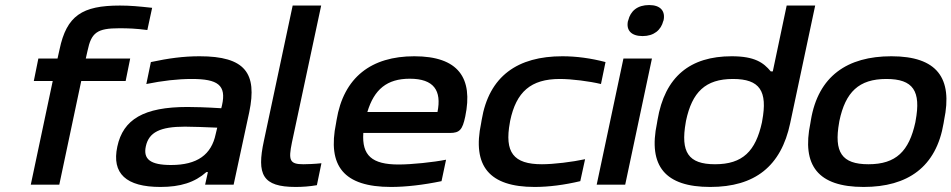

<svg xmlns="http://www.w3.org/2000/svg" viewBox="-20 -732 3771 761"><path d="M453 -620C488 -620 518 -619 564 -613L583 -701C528 -707 496 -710 455 -710C306 -710 244 -670 216 -536L208 -500H132L114 -411H189L102 0H215L302 -411H478L496 -500H320L327 -531C342 -603 365 -620 453 -620Z M771 -509C707 -509 648 -501 578 -486L560 -399C624 -412 684 -419 740 -419C843 -419 878 -395 860 -315L857 -303C794 -307 748 -308 723 -308C550 -308 468 -259 445 -151C422 -44 480 9 616 9C695 9 752 -9 798 -50H804L793 0H906L968 -288C1000 -442 952 -509 771 -509ZM558 -152C570 -208 615 -230 713 -230C742 -230 795 -228 841 -226L835 -201C818 -119 762 -78 658 -78C576 -78 547 -101 558 -152Z M1182 -81C1127 -81 1123 -98 1137 -167L1253 -710H1140L1026 -174C997 -40 1020 9 1152 9C1179 9 1207 7 1236 2L1254 -85C1227 -82 1195 -81 1182 -81Z M1824 -270C1856 -423 1797 -509 1622 -509C1452 -509 1342 -426 1314 -256L1312 -244C1277 -74 1342 9 1530 9C1588 9 1658 1 1730 -14L1748 -99C1698 -89 1612 -80 1560 -80C1454 -80 1414 -116 1420 -205H1763C1802 -205 1813 -218 1824 -270ZM1436 -288C1463 -378 1514 -420 1604 -420C1700 -420 1731 -373 1714 -288Z M1889 -256 1887 -244C1851 -74 1919 9 2099 9C2155 9 2217 1 2280 -14L2299 -101C2248 -90 2175 -81 2128 -81C2015 -81 1979 -128 2001 -247L2002 -253C2026 -368 2084 -419 2199 -419C2246 -419 2316 -410 2362 -399L2380 -486C2323 -501 2265 -509 2209 -509C2032 -509 1918 -431 1889 -256Z M2451 -500 2345 0H2458L2564 -500ZM2469 -649C2461 -612 2482 -589 2527 -589C2572 -589 2600 -613 2609 -649L2610 -651C2618 -688 2598 -712 2553 -712C2507 -712 2479 -689 2470 -651Z M2586 -256 2584 -244C2548 -73 2617 9 2795 9C2972 9 3076 -73 3112 -244L3211 -710H3098L3043 -449H3035C3006 -484 2971 -509 2880 -509C2716 -509 2615 -429 2586 -256ZM2698 -247 2699 -253C2723 -367 2776 -419 2885 -419C2992 -419 3023 -371 3001 -253L3000 -247C2975 -133 2924 -81 2814 -81C2708 -81 2677 -129 2698 -247Z M3194 -256 3192 -244C3157 -76 3222 9 3403 9C3578 9 3691 -70 3720 -244L3722 -256C3757 -423 3694 -509 3513 -509C3338 -509 3223 -430 3194 -256ZM3306 -247 3307 -253C3331 -367 3384 -419 3493 -419C3600 -419 3631 -371 3609 -253L3608 -247C3583 -133 3532 -81 3422 -81C3316 -81 3285 -129 3306 -247Z"/></svg>

Font: LT Wave Medium
Style: Italic
Weight: 500
Designer: Daniel Lyons
Version: Version 2.5 (Glyphs App)